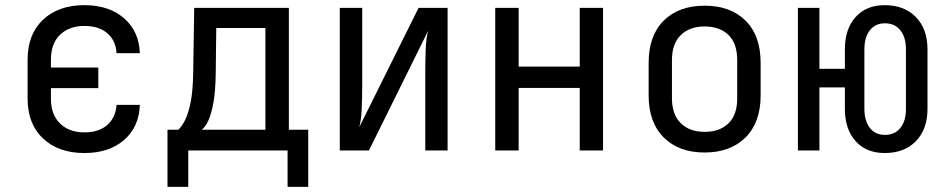

<svg xmlns="http://www.w3.org/2000/svg" viewBox="-20 -580 3635 740"><path d="M305.2 9.8Q205.6 9.8 146 -46.1Q86.4 -102.1 86.4 -200.2V-350.1Q86.4 -448.2 146 -504.2Q205.6 -560.1 305.2 -560.1Q400.4 -560.1 458.3 -509.5Q516.1 -459 519 -375H429.2Q426.3 -423.8 393.6 -451.9Q360.8 -480 305.2 -480Q246.6 -480 211.4 -446Q176.3 -412.1 176.3 -350.1V-319.8H358.9V-240.2H176.3V-199.2Q176.3 -138.2 211.4 -104Q246.6 -69.8 305.2 -69.8Q361.3 -69.8 393.6 -98.4Q425.8 -127 429.2 -175.8H519Q516.1 -90.8 458.3 -40.5Q400.4 9.8 305.2 9.8Z M625.5 140.1V-80.1H667.5Q680.7 -92.3 693.1 -116.7Q705.6 -141.1 714.6 -185.1Q723.6 -229 724.6 -300.8L728.5 -549.8H1093.3V-80.1H1168V140.1H1088.4V0H705.6V140.1ZM757.8 -80.1H1002.9V-472.2H813.5L811.5 -298.8Q810.5 -228 802.5 -184.1Q794.4 -140.1 783.2 -115.7Q772 -91.3 757.8 -80.1Z M1289.6 0V-549.8H1376V-253.9Q1376 -210.9 1374.3 -165Q1372.6 -119.1 1364.7 -89.8L1593.3 -549.8H1705.1V0H1619.1V-296.9Q1619.1 -340.8 1620.6 -387Q1622.1 -433.1 1630.4 -461.9L1401.9 0Z M1888.7 0V-549.8H1979V-323.2H2214.4V-549.8H2304.2V0H2214.4V-241.2H1979V0Z M2695.8 7.8Q2596.7 7.8 2538.6 -49.8Q2480 -107.9 2480 -211.9V-337.9Q2480 -442.9 2538.1 -500.5Q2596.2 -558.1 2695.8 -558.1Q2795.4 -558.1 2853.5 -500.5Q2911.6 -442.9 2911.6 -337.9V-211.9Q2911.6 -107.9 2853 -49.8Q2794.4 7.8 2695.8 7.8ZM2695.8 -71.8Q2754.4 -71.8 2788.1 -105Q2821.8 -138.2 2821.3 -202.1V-348.1Q2821.3 -412.1 2788.1 -444.8Q2754.4 -478 2695.8 -478Q2637.7 -478 2604 -444.8Q2569.8 -411.6 2569.8 -348.1V-202.1Q2569.8 -138.2 2604 -105Q2637.7 -71.8 2695.8 -71.8Z M3389.6 9.8Q3318.8 9.8 3277.6 -36.1Q3236.3 -82 3236.3 -160.2V-243.2H3138.2V0H3055.2V-549.8H3138.2V-314.9H3236.3V-390.1Q3236.3 -468.3 3277.6 -514.2Q3318.8 -560.1 3389.6 -560.1Q3465.8 -560.1 3510.3 -513.9Q3554.7 -467.8 3554.7 -390.1V-160.2Q3554.7 -82 3510.3 -36.1Q3465.8 9.8 3389.6 9.8ZM3390.6 -60.1Q3428.7 -60.1 3450.2 -86.9Q3471.7 -113.8 3471.7 -160.2V-390.1Q3471.7 -436 3450.2 -463.1Q3428.7 -490.2 3390.6 -490.2Q3353.5 -490.2 3332.5 -463.1Q3311.5 -436 3311.5 -390.1V-160.2Q3311.5 -114.3 3332.5 -87.2Q3353.5 -60.1 3390.6 -60.1Z"/></svg>

Font: UDEV Gothic 35
Style: Regular
Weight: 400
Version: v2.1.0; ttfautohint (v1.8.4.7-5d5b-dirty) -l 6 -r 45 -G 200 